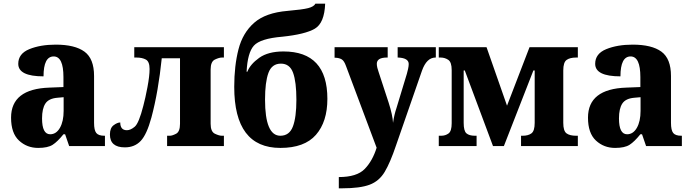

<svg xmlns="http://www.w3.org/2000/svg" viewBox="-20 -792 3744 1041"><path d="M187 10Q239 10 265.5 -7Q292 -24 324 -64H333L355 0H549V-56H546Q514 -56 502 -71Q490 -86 490 -126V-380Q490 -474 438 -512Q386 -550 282 -550Q199 -550 139 -525.5Q79 -501 79 -446Q79 -378 216 -378Q216 -486 271 -486Q324 -486 324 -374V-320L248 -317Q40 -310 40 -154Q40 -70 83 -30Q126 10 187 10ZM252 -64Q208 -64 208 -150Q208 -203 226 -230.5Q244 -258 291 -262L325 -265V-191Q325 -134 305 -99Q285 -64 252 -64Z M657 7Q710 7 743 -28Q776 -63 801 -155Q820 -226 834 -307Q848 -388 857 -476H956V-121Q956 -78 935 -67Q914 -56 901 -56H886V0H1194V-56H1183Q1168 -56 1145 -67Q1122 -78 1122 -121V-415Q1122 -458 1145 -469Q1168 -480 1183 -480H1194V-536H708V-480H720Q751 -480 771 -469Q791 -458 791 -418Q791 -380 779.5 -319.5Q768 -259 757 -218Q733 -124 710.5 -105Q688 -86 668 -86Q632 -86 632 -128Q616 -128 596 -113Q576 -98 576 -63Q576 7 657 7Z M1500 10Q1631 10 1693 -61Q1755 -132 1755 -256Q1755 -513 1517 -513Q1434 -513 1385.5 -478.5Q1337 -444 1321 -403H1317Q1322 -506 1356.5 -544.5Q1391 -583 1511 -593Q1635 -606 1687 -636.5Q1739 -667 1743 -772H1690Q1682 -756 1651 -748Q1620 -740 1539 -733Q1420 -723 1358 -668.5Q1296 -614 1273 -524.5Q1250 -435 1250 -321Q1250 10 1500 10ZM1500 -56Q1417 -56 1417 -252Q1417 -347 1435.5 -397Q1454 -447 1503 -447Q1551 -447 1569 -397.5Q1587 -348 1587 -251Q1587 -156 1568 -106Q1549 -56 1500 -56Z M1817 229H1836Q1932 229 1984 209.5Q2036 190 2066 139.5Q2096 89 2127 -3L2268 -409Q2293 -479 2340 -480H2343V-536H2136V-480H2140Q2196 -477 2196 -445Q2196 -434 2192.5 -418Q2189 -402 2186 -392L2129 -204Q2124 -190 2119 -169Q2114 -148 2111 -126Q2110 -146 2104 -174Q2098 -202 2087 -236L2033 -401Q2029 -412 2026 -424Q2023 -436 2023 -446Q2023 -480 2078 -480H2082V-536H1794V-479H1799Q1820 -478 1833 -470Q1846 -462 1856 -434L2022 9Q2000 80 1957.5 124Q1915 168 1817 168Z M2359 0H2564V-56H2555Q2524 -56 2509 -69Q2494 -82 2494 -126V-410H2500L2653 0H2712L2872 -410H2879V-126Q2879 -82 2861.5 -69Q2844 -56 2814 -56H2805V0H3113V-56H3104Q3069 -56 3051.5 -69Q3034 -82 3034 -126V-410Q3034 -454 3052 -467Q3070 -480 3104 -480H3113V-536H2851L2729 -219L2618 -536H2359V-480H2369Q2392 -480 2410.5 -467.5Q2429 -455 2429 -412V-124Q2429 -81 2412 -68.5Q2395 -56 2372 -56H2359Z M3315 10Q3367 10 3393.5 -7Q3420 -24 3452 -64H3461L3483 0H3677V-56H3674Q3642 -56 3630 -71Q3618 -86 3618 -126V-380Q3618 -474 3566 -512Q3514 -550 3410 -550Q3327 -550 3267 -525.5Q3207 -501 3207 -446Q3207 -378 3344 -378Q3344 -486 3399 -486Q3452 -486 3452 -374V-320L3376 -317Q3168 -310 3168 -154Q3168 -70 3211 -30Q3254 10 3315 10ZM3380 -64Q3336 -64 3336 -150Q3336 -203 3354 -230.5Q3372 -258 3419 -262L3453 -265V-191Q3453 -134 3433 -99Q3413 -64 3380 -64Z"/></svg>

Font: Noto Serif SemiCondensed Extra
Style: Regular
Weight: 800
Width: 4
Designer: Monotype Design Team
Foundry: Monotype Imaging Inc.
Version: Version 1.002